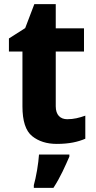

<svg xmlns="http://www.w3.org/2000/svg" viewBox="-20 -682 460 923"><path d="M303.2 -108.9C269.5 -108.9 248 -129.9 248 -170.9V-434.1H383.8V-545.9H248V-662.1H145L101.1 -546.9L22.9 -497.1V-434.1H87.9V-170.9C87.9 -100.1 103.5 -52.7 134.3 -27.8C165 -2.9 204.6 9.8 252.9 9.8C313 9.8 355 0 390.1 -15.1V-126C360.8 -115.7 335 -108.9 303.2 -108.9ZM167.5 61C166 82 163.1 107.4 158.2 136.2C153.3 165 147.9 189 142.6 208V221.2H236.8C271.5 168 293.9 115.2 313.5 70.8V61Z"/></svg>

Font: Avrile Sans
Style: Bold
Weight: 700
Designer: Monotype Design Team, Google (font), Stefan Peev (BGR Cyrillic), Cristiano Sobral (main changes)
Foundry: The Avrile Sans Project Authors
Version: Version 3.110